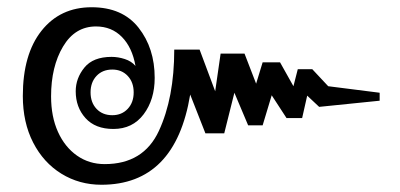

<svg xmlns="http://www.w3.org/2000/svg" viewBox="-20 -535 1103 530"><path d="M43 -270Q43 -385 94.5 -450Q146 -515 233 -515Q318 -515 362.5 -458.5Q407 -402 407 -320Q407 -260 376.5 -219.5Q346 -179 293 -179Q243 -179 216 -209Q189 -239 189 -283Q189 -319 213 -348.5Q237 -378 288 -378Q306 -378 324.5 -372Q343 -366 354 -353Q345 -404 316.5 -433Q288 -462 245 -462Q187 -462 154 -406.5Q121 -351 121 -269Q121 -213 140 -171Q159 -129 192.5 -105.5Q226 -82 269 -82Q376 -82 418.5 -173.5Q461 -265 461 -398H531L574 -283L589 -387H655L687 -304L705 -363H753L790 -297L802 -344H842L886 -297L1028 -279V-257L861 -240L828 -271L814 -209H771L730 -272L705 -189H665L627 -279L599 -167H547L505 -274Q464 -25 260 -25Q199 -25 149.5 -55.5Q100 -86 71.5 -141.5Q43 -197 43 -270ZM349 -280Q349 -308 332.5 -325.5Q316 -343 290 -343Q263 -343 246.5 -325.5Q230 -308 230 -280Q230 -252 246.5 -234.5Q263 -217 290 -217Q316 -217 332.5 -234.5Q349 -252 349 -280Z"/></svg>

Font: Taviraj SemiBold
Style: Regular
Weight: 600
Designer: Katatrad Team
Foundry: CadsonDemak
Version: Version 1.001